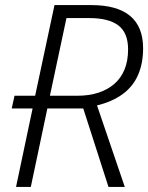

<svg xmlns="http://www.w3.org/2000/svg" viewBox="-20 -734 582 754"><path d="M43 0 108 -308H26L37 -358H118L194 -714H339Q440 -714 491 -671.5Q542 -629 542 -544Q542 -486 522.5 -440.5Q503 -395 462.5 -365Q422 -335 361 -320L470 0H406L307 -308H166L101 0ZM284 -358Q330 -358 366.5 -370Q403 -382 429 -404.5Q455 -427 469 -461Q483 -495 483 -540Q483 -605 445 -634Q407 -663 331 -663H241L176 -358Z"/></svg>

Font: Noto Sans Display Light
Style: Italic
Weight: 300
Italic angle: -12°
Designer: Monotype Design Team
Foundry: Monotype Imaging Inc.
Version: Version 2.003